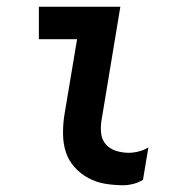

<svg xmlns="http://www.w3.org/2000/svg" viewBox="-20 -540 540 568"><path d="M345 8Q317 8 290.5 3.5Q264 -1 241 -13.5Q218 -26 200.5 -45.5Q183 -65 175 -89.5Q167 -114 166.5 -141.5Q166 -169 170 -197L208 -424H95V-520H336L280 -182Q277 -162 279.5 -143.5Q282 -125 294 -112Q306 -99 324 -93.5Q342 -88 361 -88Q375 -88 390.5 -92Q406 -96 419 -104L403 -8Q390 0 374.5 4Q359 8 345 8Z"/></svg>

Font: Iosevka Oblique
Style: Bold
Weight: 700
Italic angle: -9°
Monospace: yes
Designer: Belleve Invis
Foundry: Belleve Invis
Version: Version 32.5.0; ttfautohint (v1.8.4)